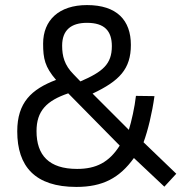

<svg xmlns="http://www.w3.org/2000/svg" viewBox="-20 -722 740 757"><path d="M323 -702C212 -702 150 -642 150 -550C150 -491 157 -458 201 -407C104 -370 48 -318 48 -204C48 -66 118 15 281 15C385 15 451 -20 508 -99L628 14L675 -37L546 -161C563 -207 580 -277 589 -343L516 -344C511 -299 498 -242 488 -210L345 -353C451 -403 496 -450 496 -545C496 -642 441 -702 323 -702ZM284 -56C173 -56 124 -110 124 -205C124 -285 164 -325 249 -354L452 -148C410 -82 359 -56 284 -56ZM225 -542C225 -603 260 -632 323 -632C392 -632 421 -600 421 -540C421 -469 385 -439 297 -401L270 -429C234 -465 225 -501 225 -542Z"/></svg>

Font: TitilliumText22L
Style: 400 wt
Weight: 400
Designer: Campivisivi
Foundry: Campivisivi
Version: 1.000